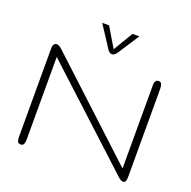

<svg xmlns="http://www.w3.org/2000/svg" viewBox="-128 -851 974 977"><g transform="rotate(20 359.0 -362.0)"><path d="M613.3 -62.5V-506.8Q613.3 -514.2 613.8 -520.8Q614.3 -527.3 616.5 -532.5Q618.7 -537.6 622.8 -540.8Q627 -543.9 634.3 -543.9Q647 -543.9 650.9 -533Q654.8 -522 654.8 -506.8V-31.2Q654.8 0 638.2 0Q627 0 610.4 -15.1L104.5 -481.4V-34.2Q104.5 -20 100.3 -10Q96.2 0 84.5 0Q70.3 0 66.7 -10Q63 -20 63 -34.2V-512.2Q63 -526.9 68.4 -534.7Q73.7 -542.5 83 -542.5Q95.2 -542.5 111.3 -527.8ZM363.3 -617.2 426.8 -723.6H463.9L389.2 -608.9Q376.5 -590.3 363.3 -590.3Q349.1 -590.3 337.4 -608.9L262.7 -723.6H299.8Z"/></g></svg>

Font: Gruppo
Style: Regular
Weight: 400
Foundry: Vernon Adams
Version: Version 1.000